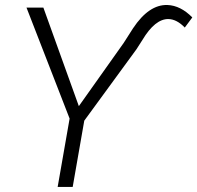

<svg xmlns="http://www.w3.org/2000/svg" viewBox="-20 -741 782 761"><path d="M292.5 -320.3 470.2 -570.8 507.3 -628.9Q570.3 -723.6 643.6 -721.2Q695.8 -719.2 742.2 -671.9L712.4 -631.8Q680.7 -664.6 647.9 -665.5Q594.7 -666.5 544.4 -582.5L521 -545.9L314 -262.7L268.1 0H208.5L255.9 -271L85 -710.9H151.9Z"/></svg>

Font: Roboto Light
Style: Italic
Weight: 300
Italic angle: -12°
Designer: Google
Version: Version 2.134; 2016; ttfautohint (v1.6)